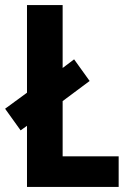

<svg xmlns="http://www.w3.org/2000/svg" viewBox="-30 -734 509 754"><path d="M76 0H436V-120H216V-337L322 -416L261 -501L216 -467V-714H76V-370L-10 -307L51 -222L76 -240Z"/></svg>

Font: Noto Sans Telugu Condensed
Style: Bold
Weight: 700
Width: 3
Designer: Jelle Bosma - Monotype Design Team
Foundry: Monotype Imaging Inc.
Version: Version 2.005